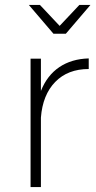

<svg xmlns="http://www.w3.org/2000/svg" viewBox="-20 -759 389 779"><path d="M340 -522V-479Q255 -479 204 -426.5Q153 -374 146 -282V0H104V-521H146V-390Q171 -453 220.5 -486.5Q270 -520 340 -522ZM302 -739H347L247 -622H197L97 -739H142L222 -654Z"/></svg>

Font: Argentum Sans ExtraLight
Style: Regular
Weight: 275
Designer: Julieta Ulanovsky (Modified by Cristiano Sobral)
Foundry: Julieta Ulanovsky
Version: Version 1.000; ttfautohint (v1.5.65-e2d9)